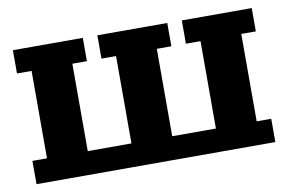

<svg xmlns="http://www.w3.org/2000/svg" viewBox="-56 -542 952 634"><g transform="rotate(-10 420.0 -224.5)"><path d="M585.9 -371.1V-449.2H820.3V-371.1H771.5V-78.1H820.3V0H19.5V-78.1H68.4V-371.1H19.5V-449.2H253.9V-371.1H205.1V-78.1H351.6V-371.1H302.7V-449.2H537.1V-371.1H488.3V-78.1H634.8V-371.1Z"/></g></svg>

Font: Orelega One
Style: Regular
Weight: 400
Version: Version 1.1 ; ttfautohint (v1.8.3)